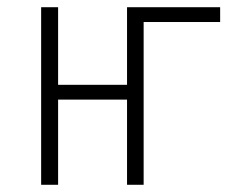

<svg xmlns="http://www.w3.org/2000/svg" viewBox="-20 -512 660 532"><path d="M94 0V-492H141V-277H332V-492H590V-451H378V0H332V-236H141V0Z"/></svg>

Font: Nunito Sans 7pt Condensed ExtraLight
Style: Regular
Weight: 250
Width: 3
Designer: Vernon Adams
Foundry: Vernon Adams
Version: Version 3.101;gftools[0.9.27]